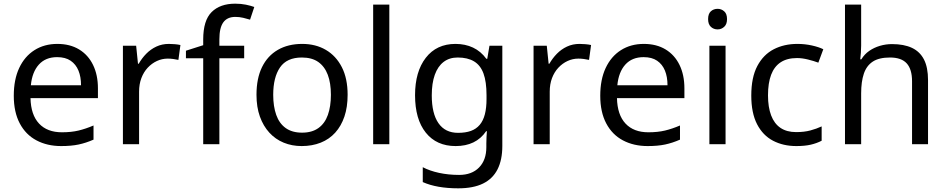

<svg xmlns="http://www.w3.org/2000/svg" viewBox="-20 -785 5152 1045"><path d="M292 -546Q361 -546 410.5 -516Q460 -486 486.5 -431.5Q513 -377 513 -304V-251H146Q148 -160 192.5 -112.5Q237 -65 317 -65Q368 -65 407.5 -74.5Q447 -84 489 -102V-25Q448 -7 408 1.5Q368 10 313 10Q237 10 178.5 -21Q120 -52 87.5 -113.5Q55 -175 55 -264Q55 -352 84.5 -415Q114 -478 167.5 -512Q221 -546 292 -546ZM291 -474Q228 -474 191.5 -433.5Q155 -393 148 -321H421Q421 -367 407 -401Q393 -435 364.5 -454.5Q336 -474 291 -474Z M899 -546Q914 -546 931.5 -544.5Q949 -543 962 -540L951 -459Q938 -462 922.5 -464Q907 -466 893 -466Q862 -466 834 -453Q806 -440 784 -416.5Q762 -393 749.5 -360Q737 -327 737 -286V0H649V-536H721L731 -438H735Q752 -468 776 -492.5Q800 -517 831 -531.5Q862 -546 899 -546Z M1309 -468H1174V0H1086V-468H992V-509L1086 -539V-570Q1086 -674 1132 -719.5Q1178 -765 1260 -765Q1292 -765 1318.5 -759.5Q1345 -754 1364 -747L1341 -678Q1325 -683 1304 -688Q1283 -693 1261 -693Q1217 -693 1195.5 -663.5Q1174 -634 1174 -571V-536H1309Z M1872 -269Q1872 -202 1854.5 -150.5Q1837 -99 1804.5 -63Q1772 -27 1725.5 -8.5Q1679 10 1622 10Q1569 10 1524 -8.5Q1479 -27 1446 -63Q1413 -99 1394.5 -150.5Q1376 -202 1376 -269Q1376 -358 1406 -419.5Q1436 -481 1492 -513.5Q1548 -546 1625 -546Q1698 -546 1753.5 -513.5Q1809 -481 1840.5 -419.5Q1872 -358 1872 -269ZM1467 -269Q1467 -206 1483.5 -159.5Q1500 -113 1535 -88Q1570 -63 1624 -63Q1678 -63 1713 -88Q1748 -113 1764.5 -159.5Q1781 -206 1781 -269Q1781 -333 1764 -378Q1747 -423 1712.5 -447.5Q1678 -472 1623 -472Q1541 -472 1504 -418Q1467 -364 1467 -269Z M2099 0H2011V-760H2099Z M2459 -546Q2512 -546 2554.5 -526Q2597 -506 2627 -465H2632L2644 -536H2714V9Q2714 85 2688 136.5Q2662 188 2609 214Q2556 240 2474 240Q2416 240 2367.5 231.5Q2319 223 2281 206V125Q2319 145 2370 156Q2421 167 2479 167Q2548 167 2587.5 126.5Q2627 86 2627 16V-5Q2627 -17 2628 -39.5Q2629 -62 2630 -71H2626Q2598 -30 2556.5 -10Q2515 10 2460 10Q2356 10 2297.5 -63Q2239 -136 2239 -267Q2239 -395 2297.5 -470.5Q2356 -546 2459 -546ZM2471 -472Q2426 -472 2394.5 -448Q2363 -424 2346.5 -378Q2330 -332 2330 -266Q2330 -167 2366.5 -114.5Q2403 -62 2473 -62Q2514 -62 2543 -72.5Q2572 -83 2591 -105.5Q2610 -128 2619 -163Q2628 -198 2628 -246V-267Q2628 -340 2611.5 -385Q2595 -430 2560 -451Q2525 -472 2471 -472Z M3134 -546Q3149 -546 3166.5 -544.5Q3184 -543 3197 -540L3186 -459Q3173 -462 3157.5 -464Q3142 -466 3128 -466Q3097 -466 3069 -453Q3041 -440 3019 -416.5Q2997 -393 2984.5 -360Q2972 -327 2972 -286V0H2884V-536H2956L2966 -438H2970Q2987 -468 3011 -492.5Q3035 -517 3066 -531.5Q3097 -546 3134 -546Z M3484 -546Q3553 -546 3602.5 -516Q3652 -486 3678.5 -431.5Q3705 -377 3705 -304V-251H3338Q3340 -160 3384.5 -112.5Q3429 -65 3509 -65Q3560 -65 3599.5 -74.5Q3639 -84 3681 -102V-25Q3640 -7 3600 1.5Q3560 10 3505 10Q3429 10 3370.5 -21Q3312 -52 3279.5 -113.5Q3247 -175 3247 -264Q3247 -352 3276.5 -415Q3306 -478 3359.5 -512Q3413 -546 3484 -546ZM3483 -474Q3420 -474 3383.5 -433.5Q3347 -393 3340 -321H3613Q3613 -367 3599 -401Q3585 -435 3556.5 -454.5Q3528 -474 3483 -474Z M3929 -536V0H3841V-536ZM3886 -737Q3906 -737 3921.5 -723.5Q3937 -710 3937 -681Q3937 -653 3921.5 -639Q3906 -625 3886 -625Q3864 -625 3849 -639Q3834 -653 3834 -681Q3834 -710 3849 -723.5Q3864 -737 3886 -737Z M4314 10Q4243 10 4187.5 -19Q4132 -48 4100.5 -109Q4069 -170 4069 -265Q4069 -364 4102 -426Q4135 -488 4191.5 -517Q4248 -546 4320 -546Q4361 -546 4399 -537.5Q4437 -529 4461 -517L4434 -444Q4410 -453 4378 -461Q4346 -469 4318 -469Q4264 -469 4229 -446Q4194 -423 4177 -378Q4160 -333 4160 -266Q4160 -202 4177 -157Q4194 -112 4228 -89Q4262 -66 4313 -66Q4357 -66 4390.5 -75Q4424 -84 4452 -97V-19Q4425 -5 4392.5 2.5Q4360 10 4314 10Z M4667 -537Q4667 -518 4665.5 -498Q4664 -478 4662 -462H4668Q4685 -490 4711 -508Q4737 -526 4769 -535.5Q4801 -545 4835 -545Q4900 -545 4943.5 -524.5Q4987 -504 5009 -461Q5031 -418 5031 -349V0H4944V-343Q4944 -408 4915 -440Q4886 -472 4824 -472Q4764 -472 4730 -449.5Q4696 -427 4681.5 -383.5Q4667 -340 4667 -277V0H4579V-760H4667Z"/></svg>

Font: Noto Sans Khmer UI
Style: Regular
Weight: 400
Designer: Danh Hong and the Monotype Design Team
Foundry: Monotype Imaging Inc.
Version: Version 2.002